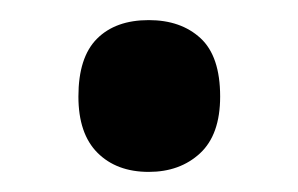

<svg xmlns="http://www.w3.org/2000/svg" viewBox="-20 -447 296 191"><path d="M58 -351Q58 -390 76.5 -408.5Q95 -427 128 -427Q160 -427 179.5 -409Q199 -391 199 -351Q199 -313 179 -294.5Q159 -276 128 -276Q96 -276 77 -295Q58 -314 58 -351Z"/></svg>

Font: Noto Sans Gujarati Condensed SemiBold
Style: Regular
Weight: 600
Width: 3
Designer: Jelle Bosma - Monotype Design Team, Universal Thirst
Foundry: Monotype Imaging Inc.
Version: Version 2.106; ttfautohint (v1.8.4.7-5d5b)